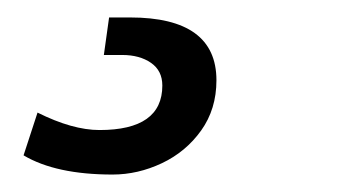

<svg xmlns="http://www.w3.org/2000/svg" viewBox="-20 7 390 220"><path d="M94 156Q166 156 166 105Q166 88 153 79Q140 70 120 70H99L105 27H129Q228 27 228 99Q228 132 210.5 156.5Q193 181 165.5 194Q138 207 109 207Q44 207 7 185L23 136Q63 156 94 156Z"/></svg>

Font: Chivo
Style: Italic
Weight: 400
Italic angle: -8.05°
Designer: Hector Gatti
Foundry: Omnibus-Type
Version: Version 1.007